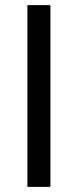

<svg xmlns="http://www.w3.org/2000/svg" viewBox="-20 -730 304 750"><path d="M87 0V-710H177V0Z"/></svg>

Font: Boldmen Medium
Style: Regular
Weight: 400
Designer: Matt McInerney, Pablo Impallari, Rodrigo Fuenzalida
Foundry: LIVING CONCEPT
Version: Version 1.000